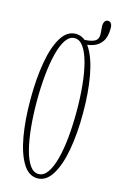

<svg xmlns="http://www.w3.org/2000/svg" viewBox="-126 -864 573 927"><g transform="rotate(15 161.0 -400.5)"><path d="M160.5 11Q116.5 11 87.5 -36.5Q58.5 -84 44.2 -165.2Q30 -246.5 30 -349Q30 -452 44.2 -533.8Q58.5 -615.5 87.5 -663.2Q116.5 -711 160.5 -711Q204 -711 233.5 -663.2Q263 -615.5 277.8 -533.8Q292.5 -452 292.5 -349Q292.5 -246.5 277.8 -165.2Q263 -84 233.5 -36.5Q204 11 160.5 11ZM160.5 -10.5Q186 -10.5 204.8 -37Q223.5 -63.5 236 -110.5Q248.5 -157.5 254.5 -218.8Q260.5 -280 260.5 -349Q260.5 -418 254.5 -479.5Q248.5 -541 236 -588.2Q223.5 -635.5 204.8 -662.5Q186 -689.5 160.5 -689.5Q135 -689.5 116.5 -662.5Q98 -635.5 86 -588.2Q74 -541 68 -479.5Q62 -418 62 -349Q62 -280 68 -218.8Q74 -157.5 86 -110.5Q98 -63.5 116.5 -37Q135 -10.5 160.5 -10.5ZM206 -672.5V-694Q234.5 -694 255 -703Q275.5 -712 275.5 -739Q275.5 -748.5 274 -760.5Q272.5 -772.5 272.5 -780.5Q272.5 -795 278.2 -803.5Q284 -812 294 -812Q304 -812 309.8 -803.8Q315.5 -795.5 315.5 -780.5Q315.5 -737 299 -713.5Q282.5 -690 257.2 -681.2Q232 -672.5 206 -672.5Z"/></g></svg>

Font: Imbue 48pt Thin
Style: Regular
Weight: 250
Designer: Tyler Finck
Foundry: Etcetera Type Company
Version: Version 1.102